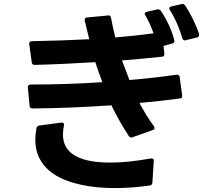

<svg xmlns="http://www.w3.org/2000/svg" viewBox="-20 -897 1040 979"><path d="M846 -846C874 -803 897 -747 910 -702C912 -695 916 -691 922 -691C924 -691 925 -691 927 -692L985 -706C992 -708 995 -712 995 -718V-724C979 -773 950 -831 924 -869C920 -874 916 -877 911 -877L906 -876L853 -864C847 -863 843 -859 843 -854C843 -852 844 -849 846 -846ZM122 -453V-451L131 -357C132 -348 137 -344 146 -344C283 -345 417 -351 548 -360C574 -307 603 -254 637 -203C640 -198 644 -196 649 -196C651 -196 653 -196 655 -197L759 -234C765 -236 768 -239 768 -244C768 -246 767 -249 765 -253C739 -288 714 -329 691 -372C761 -378 830 -386 898 -395C905 -395 909 -400 909 -407V-410L896 -504C895 -512 891 -516 883 -516H880C804 -505 724 -496 640 -489C627 -522 614 -557 602 -589C671 -594 739 -601 807 -608C814 -608 818 -613 818 -620V-623L814 -663L858 -675C866 -676 869 -681 869 -687V-691C857 -741 831 -796 800 -842C797 -847 793 -849 787 -849H782L729 -837C722 -835 718 -832 718 -827C718 -824 719 -822 721 -819C738 -790 752 -758 763 -727C703 -719 638 -712 568 -706C559 -741 552 -775 546 -807C544 -814 540 -819 532 -819C532 -819 531 -819 530 -818L424 -808C416 -807 412 -803 412 -797V-792L435 -697C342 -692 243 -689 142 -687C134 -687 129 -683 129 -675V-672L142 -579C143 -571 148 -566 157 -566C265 -569 367 -574 466 -580C477 -546 489 -512 502 -478C384 -470 261 -466 136 -466C127 -466 122 -461 122 -453ZM160 -184C160 -74 231 11 394 45C442 56 500 62 566 62C619 62 679 58 743 49C752 48 756 43 757 35L764 -76C765 -85 761 -89 753 -89H749C671 -75 602 -68 543 -68C501 -68 463 -71 432 -78C344 -97 301 -141 301 -212C301 -226 303 -241 306 -257C308 -266 304 -272 296 -272H293L181 -257C173 -256 168 -252 166 -244C162 -223 160 -203 160 -184Z"/></svg>

Font: LINE Seed JP App_OTF Bold
Style: Regular
Weight: 700
Designer: LINE & Fontrix & Fontworks
Version: Version 1.009